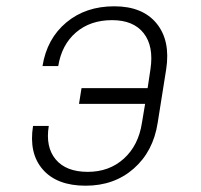

<svg xmlns="http://www.w3.org/2000/svg" viewBox="-20 -580 640 610"><path d="M252 10Q161 10 116 -41.5Q71 -93 85 -180H135Q124 -113 157 -73.5Q190 -34 259 -34Q327 -34 373.5 -76Q420 -118 431 -190L441 -250H231L239 -300H449L458 -360Q469 -433 436.5 -474.5Q404 -516 336 -516Q267 -516 221.5 -477Q176 -438 165 -370H115Q129 -457 190.5 -508.5Q252 -560 343 -560Q433 -560 477.5 -505.5Q522 -451 508 -360L481 -190Q467 -99 405 -44.5Q343 10 252 10Z"/></svg>

Font: JetBrains Mono Thin
Style: Italic
Weight: 100
Italic angle: -9°
Monospace: yes
Designer: Philipp Nurullin, Konstantin Bulenkov
Foundry: JetBrains
Version: Version 2.305; ttfautohint (v1.8.4.7-5d5b)